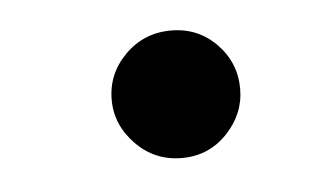

<svg xmlns="http://www.w3.org/2000/svg" viewBox="-27 -350 323 198"><g transform="rotate(-5 134.5 -251.0)"><path d="M88 -251Q88 -225 107.5 -205Q127 -185 155 -185Q183 -185 202 -205Q221 -225 221 -251Q221 -278 202 -297.5Q183 -317 155 -317Q127 -317 107.5 -297.5Q88 -278 88 -251Z"/></g></svg>

Font: SpinnyJost
Style: Regular
Weight: 500
Version: Version 3.710